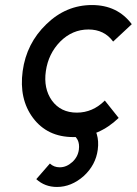

<svg xmlns="http://www.w3.org/2000/svg" viewBox="-20 -532 543 762"><path d="M335 -49 261 -2Q278 5 288 23Q296 39 293 62Q289 91 267 111Q244 132 217 132Q194 132 178 117Q178 117 164.5 132.5Q151 148 124 179Q158 210 206 210Q263 210 312 167Q360 123 368 62Q377 -5 335 -49ZM345 -512Q242 -512 164 -436Q85 -360 70 -250Q55 -139 111 -64Q168 12 271 12Q372 12 451 -64L396 -133Q348 -85 285 -85Q221 -85 186 -133Q152 -181 162 -250Q172 -319 219 -367Q267 -415 331 -415Q394 -415 429 -367L503 -436Q446 -512 345 -512Z"/></svg>

Font: Unageo
Style: Medium-Italic
Weight: 500
Designer: Richard Sepsi
Foundry: Richard Sepsi
Version: Version 2.000